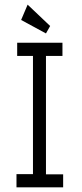

<svg xmlns="http://www.w3.org/2000/svg" viewBox="-20 -807 353 827"><path d="M51 0V-57H122V-566H54V-623H249V-566H178V-56H252V0ZM178 -663 71 -721 99 -787 196 -695Z"/></svg>

Font: Inconsolata ExtraCondensed Thin
Style: Regular
Weight: 100
Width: 2
Monospace: yes
Designer: Raph Levien, Cyreal, Brenton Simpson
Foundry: Raph Levien, Cyreal, Google
Version: Version 3.100; ttfautohint (v1.8.4.7-5d5b)